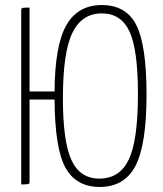

<svg xmlns="http://www.w3.org/2000/svg" viewBox="-20 -730 645 760"><path d="M97 -368H196Q197 -550 242.5 -630Q288 -710 383 -710Q480 -710 520 -630Q560 -550 560 -355Q560 -158 516.5 -74Q473 10 375 10Q281 10 239 -66.5Q197 -143 196 -336H97V-11Q97 -3 92.5 -1.5Q88 0 64 0V-689Q64 -697 68.5 -698.5Q73 -700 97 -700ZM229 -342Q229 -169 263 -96Q297 -23 373 -23Q454 -23 490 -99Q526 -175 526 -358Q526 -534 492.5 -605.5Q459 -677 383 -677Q304 -677 266.5 -600Q229 -523 229 -342Z"/></svg>

Font: Yanone Kaffeesatz Thin
Style: Regular
Weight: 250
Designer: Yanone (Cyrillic: Daniel Pouzeot)
Foundry: Yanone
Version: Version 1.003;PS 001.003;hotconv 1.0.88;makeotf.lib2.5.64775